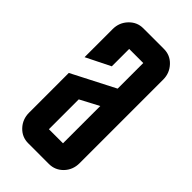

<svg xmlns="http://www.w3.org/2000/svg" viewBox="-218 -758 820 820"><g transform="rotate(45 192.5 -347.5)"><path d="M234.9 -589.8H149.9V-484.9L40 -430.2V-600.1Q40 -639.2 66.4 -667Q92.8 -694.8 129.9 -694.8H254.9Q292.5 -694.8 318.4 -667.5Q345.2 -639.2 345.2 -600.1V-95.2Q345.2 -54.7 318.4 -26.9Q292 0 254.9 0H129.9Q92.3 0 66.4 -27.3Q40 -55.2 40 -95.2V-335L234.9 -435.1ZM149.9 -105H234.9V-330.1L149.9 -285.2Z"/></g></svg>

Font: Horta
Style: Regular
Weight: 600
Width: 3
Version: Version 0.11